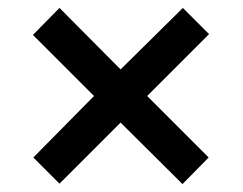

<svg xmlns="http://www.w3.org/2000/svg" viewBox="-20 -595 612 484"><path d="M441 -575 284 -420 130 -575 63 -507 217 -353 64 -198 130 -132 284 -286 440 -131 506 -198 351 -353 507 -509Z"/></svg>

Font: Noto Kufi Arabic SemiBold
Style: Regular
Weight: 600
Designer: Monotype Design Team, David Williams, Khaled Hosny
Foundry: Google LLC
Version: Version 2.109